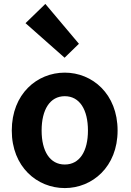

<svg xmlns="http://www.w3.org/2000/svg" viewBox="-20 -944 666 978"><path d="M310 14C450 14 579 -94 579 -279C579 -466 450 -574 310 -574C169 -574 40 -466 40 -279C40 -94 169 14 310 14ZM310 -106C234 -106 192 -174 192 -279C192 -385 234 -454 310 -454C386 -454 428 -385 428 -279C428 -174 386 -106 310 -106ZM309 -650 382 -721 211 -924 110 -826Z"/></svg>

Font: Noto Sans T Chinese Bold
Style: Bold
Weight: 700
Designer: Ryoko NISHIZUKA (kana & ideographs); Paul D. Hunt (Latin, Greek & Cyrillic); Wenlong ZHANG (bopomofo); Sandoll Communica
Foundry: Adobe Systems Incorporated
Version: Version 1.000;PS 1;hotconv 1.0.78;makeotf.lib2.5.61930